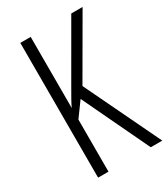

<svg xmlns="http://www.w3.org/2000/svg" viewBox="-178 -797 772 881"><g transform="rotate(-30 208.0 -357.0)"><path d="M416 0H355L187 -353L131 -276V0H76V-714H131V-337Q137 -351 151 -376Q165 -401 186 -437L346 -714H406L224 -400Z"/></g></svg>

Font: Noto Sans Lao UI ExtCond Light
Style: Regular
Weight: 300
Width: 2
Designer: Monotype Design Team
Foundry: Monotype Imaging Inc.
Version: Version 2.000; ttfautohint (v1.8.4.7-5d5b)